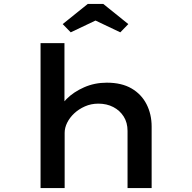

<svg xmlns="http://www.w3.org/2000/svg" viewBox="-20 -960 979 980"><path d="M187 0V-740H309V-387L271 -379Q284 -419 320 -455Q356 -491 409.5 -514.5Q463 -538 525 -538Q601 -538 651.5 -508.5Q702 -479 728 -428Q754 -377 754 -314V0H631V-292Q631 -334 611.5 -365Q592 -396 558.5 -413.5Q525 -431 482 -431Q445 -431 413.5 -417Q382 -403 359 -381.5Q336 -360 323 -334Q310 -308 310 -282V0H249Q221 0 205.5 0Q190 0 187 0ZM341 -795 300 -837 428 -940H507L635 -837L594 -795L453 -862H482Z"/></svg>

Font: Lexend Tera Medium
Style: Regular
Weight: 500
Designer: Bonnie Shaver-Troup, Thomas Jockin
Foundry: Lexend
Version: Version 1.007